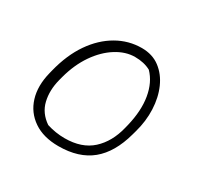

<svg xmlns="http://www.w3.org/2000/svg" viewBox="-124 -677 847 827"><g transform="rotate(30 300.0 -263.0)"><path d="M359 -536Q412 -536 449 -508Q486 -480 506.5 -433.5Q527 -387 529.5 -329.5Q532 -272 515 -212L510 -194Q482 -91 420.5 -40.5Q359 10 258 10Q183 10 134 -23.5Q85 -57 67.5 -114Q50 -171 68 -243L72 -259Q94 -347 136.5 -408.5Q179 -470 236.5 -503Q294 -536 359 -536ZM353 -488Q306 -488 260 -459Q214 -430 178.5 -378.5Q143 -327 124 -257L119 -238Q104 -180 116 -129.5Q128 -79 175 -47Q197 -40 219.5 -36.5Q242 -33 264 -33Q349 -33 399 -78.5Q449 -124 468 -202L472 -218Q492 -300 481 -365Q470 -430 431 -470Q398 -488 353 -488Z"/></g></svg>

Font: Recursive Mn Csl St Lt
Style: Italic
Weight: 300
Italic angle: -15°
Monospace: yes
Version: Version 1.079;hotconv 1.0.112;makeotfexe 2.5.65598; ttfautoh